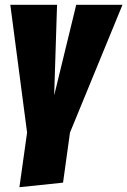

<svg xmlns="http://www.w3.org/2000/svg" viewBox="-20 -554 531 801"><path d="M491 -534 272 -1 243 208 61 227 93 -1 23 -534H218L206 -156L298 -534Z"/></svg>

Font: Fira Sans Extra Condensed Black
Style: Italic
Weight: 900
Width: 3
Italic angle: -8°
Designer: Carrois Corporate & Edenspiekermann AG
Foundry: Carrois Corporate GbR & Edenspiekermann AG
Version: Version 4.203